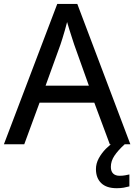

<svg xmlns="http://www.w3.org/2000/svg" viewBox="-20 -737 687 981"><path d="M541 0 461.9 -212.4H182.1L104 0H0L272.5 -716.8H375L646 0ZM434.1 -299.3 358.9 -509.8Q355.5 -520.5 348.4 -542Q341.3 -563.5 334.2 -586.4Q327.1 -609.4 322.8 -624.5Q317.9 -604.5 311.5 -582.3Q305.2 -560.1 299.1 -540.8Q293 -521.5 289.1 -509.8L212.9 -299.3ZM546.4 115.7Q546.4 138.2 558.1 149.7Q569.8 161.1 591.3 161.1Q606.9 161.1 619.6 158.7Q632.3 156.2 641.1 154.3V215.3Q627 219.2 611.8 221.9Q596.7 224.6 576.2 224.6Q523.9 224.6 497.1 198.5Q470.2 172.4 470.2 127Q470.2 98.6 484.6 72Q499 45.4 521.2 22.9Q543.5 0.5 567.4 -15.1L617.2 0Q583 31.2 564.7 58.6Q546.4 85.9 546.4 115.7Z"/></svg>

Font: Open Sans Medium
Style: Regular
Weight: 500
Designer: Monotype Design Team
Foundry: Monotype Imaging Inc.
Version: Version 3.000